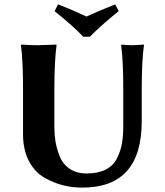

<svg xmlns="http://www.w3.org/2000/svg" viewBox="-20 -853 759 883"><path d="M231 -801.8 247.1 -833Q314 -807.1 377.9 -776.9Q428.7 -800.8 509.8 -833L525.9 -801.8Q450.7 -741.7 393.1 -684.1H362.8Q316.9 -732.9 231 -801.8ZM546.9 -444.8Q546.9 -573.7 537.1 -645L539.1 -647.9Q565.9 -645 589.8 -645Q589.8 -645 641.1 -647.9L642.1 -645Q632.3 -579.1 631.8 -444.8V-294.9Q631.8 10.3 357.9 9.8Q313 9.8 270.5 -0.7Q228 -11.2 184.1 -36.1Q140.1 -61 113 -112.5Q85.9 -164.1 85.9 -235.8V-444.8Q85.9 -573.7 76.2 -645L78.1 -647.9Q122.1 -645 155.8 -645L238.8 -647.9L240.2 -645Q230.5 -579.1 230 -444.8V-269Q230 -233.9 235.1 -202.4Q240.2 -170.9 254.2 -135Q268.1 -99.1 300 -77.1Q332 -55.2 378.9 -55.2Q430.7 -55.2 465.8 -73Q501 -90.8 518.1 -125Q535.2 -159.2 541 -194.6Q546.9 -230 546.9 -276.9Z"/></svg>

Font: Linux Biolinum
Style: Bold
Weight: 700
Designer: Philipp H. Poll
Foundry: Philipp H. Poll
Version: Version 1.3.2 ; ttfautohint (v0.9)